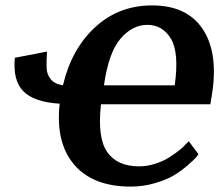

<svg xmlns="http://www.w3.org/2000/svg" viewBox="-20 -680 812 711"><path d="M154 -489Q152 -456 152.5 -430.5Q153 -405 167.5 -387Q182 -369 213 -364Q245 -499 332.5 -579.5Q420 -660 543 -660Q670 -660 728.5 -575.5Q787 -491 767 -344Q766 -339 763 -319Q760 -299 759 -294H354Q340 -170 377 -117Q414 -64 495 -64Q525 -64 554.5 -73.5Q584 -83 605.5 -96.5Q627 -110 644.5 -124Q662 -138 670 -148L679 -157L715 -109Q712 -104 705 -96Q698 -88 674.5 -67.5Q651 -47 624.5 -31Q598 -15 554.5 -2Q511 11 464 11Q324 11 254.5 -70.5Q185 -152 201 -296Q106 -302 66.5 -342Q27 -382 35 -466ZM627 -364Q644 -485 613 -536.5Q582 -588 526 -588Q470 -588 426 -536.5Q382 -485 365 -364Z"/></svg>

Font: Arsenal
Style: Bold Italic
Weight: 700
Italic angle: -9.10001°
Designer: Andrij Shevchenko
Foundry: Stairsfor
Version: Version 2.001;PS 002.001;hotconv 1.0.88;makeotf.lib2.5.64775